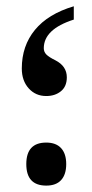

<svg xmlns="http://www.w3.org/2000/svg" viewBox="-20 -576 290 606"><path d="M63 -58.1Q63 -126 126 -126Q156.7 -126 172.9 -108.4Q189 -90.8 189 -58.1Q189 -25.4 173.1 -7.8Q157.2 9.8 126 9.8Q63 9.8 63 -58.1ZM48.8 -359.9Q48.8 -431.2 90.3 -481.7Q131.8 -532.2 212.9 -556.2V-514.2Q118.2 -483.9 118.2 -423.8Q118.2 -412.1 126.5 -403.8Q134.8 -395.5 154.8 -385.7Q190.9 -367.2 190.9 -332Q190.9 -303.2 172.4 -288.1Q153.8 -272.9 126 -272.9Q92.3 -272.9 70.6 -297.1Q48.8 -321.3 48.8 -359.9Z"/></svg>

Font: Droid Arabic Naskh
Style: Regular
Weight: 400
Designer: Pascal Zoghbi
Foundry: Ascender Corporation
Version: Version 1.00